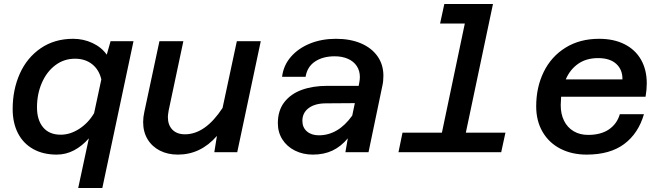

<svg xmlns="http://www.w3.org/2000/svg" viewBox="-20 -757 3290 955"><path d="M511 -485 530 -552H644L489 178H369L422 -69Q389 -31 348.5 -9.5Q308 12 262 12Q194 12 144.5 -16Q95 -44 69 -95Q43 -146 43 -215Q43 -311 78.5 -390.5Q114 -470 182.5 -517Q251 -564 344 -564Q395 -564 440 -543Q485 -522 511 -485ZM282 -87Q329 -87 374 -116Q419 -145 448 -194L484 -362Q473 -410 438.5 -437.5Q404 -465 353 -465Q298 -465 255 -432.5Q212 -400 188 -344.5Q164 -289 164 -223Q164 -160 194.5 -123.5Q225 -87 282 -87Z M815 -175Q815 -135 837.5 -112Q860 -89 900 -89Q1001 -89 1087 -220L1158 -552H1277L1160 0H1046L1059 -81Q978 12 865 12Q814 12 775 -8Q736 -28 714 -64.5Q692 -101 692 -150Q692 -174 698 -201L773 -552H892L819 -208Q815 -184 815 -175Z M1710 -69Q1676 -28 1633.5 -8Q1591 12 1536 12Q1487 12 1447 -8Q1407 -28 1384.5 -63.5Q1362 -99 1362 -144Q1362 -207 1394 -248.5Q1426 -290 1481 -310Q1536 -330 1608 -330H1764L1767 -346Q1770 -361 1770 -374Q1770 -405 1754.5 -428.5Q1739 -452 1710.5 -464.5Q1682 -477 1645 -477Q1586 -477 1547 -451Q1508 -425 1500 -375H1383Q1390 -432 1427 -474.5Q1464 -517 1522 -540.5Q1580 -564 1651 -564Q1722 -564 1775 -541.5Q1828 -519 1857.5 -477.5Q1887 -436 1887 -380Q1887 -352 1882 -331L1813 0H1698ZM1566 -84Q1662 -84 1732 -182L1745 -244L1602 -243Q1547 -243 1515.5 -219.5Q1484 -196 1484 -156Q1484 -123 1506.5 -103.5Q1529 -84 1566 -84Z M1982 -97H2178L2292 -640H2169L2190 -737H2432L2297 -97H2494L2473 0H1962Z M2647 -228Q2647 -323 2684.5 -399.5Q2722 -476 2793 -520Q2864 -564 2960 -564Q3033 -564 3086.5 -537Q3140 -510 3168.5 -460Q3197 -410 3197 -342Q3197 -311 3191 -276H2771Q2769 -248 2769 -234Q2769 -190 2785.5 -156.5Q2802 -123 2833 -104.5Q2864 -86 2905 -86Q2969 -86 3009 -113.5Q3049 -141 3063 -189H3183Q3155 -93 3084.5 -40.5Q3014 12 2898 12Q2824 12 2767 -17.5Q2710 -47 2678.5 -101.5Q2647 -156 2647 -228ZM3076 -362Q3077 -410 3045.5 -439Q3014 -468 2955 -468Q2896 -468 2855.5 -439.5Q2815 -411 2794 -362Z"/></svg>

Font: Azeret Mono Medium
Style: Italic
Weight: 500
Italic angle: -12°
Designer: Martin Vácha
Foundry: Displaay
Version: Version 1.000; Glyphs 3.0.3, build 3074